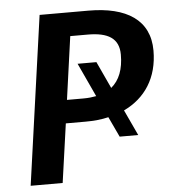

<svg xmlns="http://www.w3.org/2000/svg" viewBox="-51 -737 691 783"><g transform="rotate(-5 295.0 -345.5)"><path d="M590 -506C590 -631 496 -691 340 -691H140L43 0H174L208 -241H289C323 -241 354 -244 383 -251L422 -168H498L449 -273C537 -315 590 -394 590 -506ZM405 -369 354 -479H277L341 -341C326 -338 308 -336 289 -336H221L257 -594H329C411 -594 456 -568 456 -501C456 -441 439 -397 405 -369Z"/></g></svg>

Font: Fira Sans Medium
Style: Italic
Weight: 500
Italic angle: -8°
Designer: bBox Type GmbH & Carrois Corporate GbR & Edenspiekermann AG
Foundry: bBox Type GmbH & Carrois Corporate GbR & Edenspiekermann AG
Version: Version 4.301;PS 004.301;hotconv 1.0.88;makeotf.lib2.5.64775